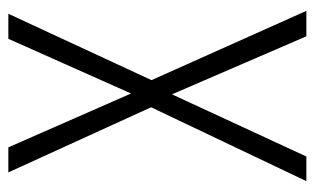

<svg xmlns="http://www.w3.org/2000/svg" viewBox="-167 -587 754 460"><g transform="rotate(-90 210.0 -357.0)"><path d="M414 0 248 -371 407 -714H347L216 -420L87 -714H27L183 -372L6 0H65L214 -322L353 0Z"/></g></svg>

Font: Noto Sans Devanagari Condensed Light
Style: Regular
Weight: 300
Width: 3
Designer: Jelle Bosma - Monotype Design Team
Foundry: Monotype Imaging Inc.
Version: Version 2.004